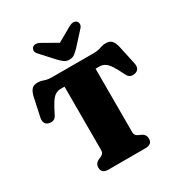

<svg xmlns="http://www.w3.org/2000/svg" viewBox="-212 -1091 1173 1242"><g transform="rotate(-30 374.5 -469.5)"><path d="M223.5 -700H526Q563 -700 584.8 -708.5Q606.5 -717 629 -717Q657.5 -717 672 -702.2Q686.5 -687.5 695 -654L726 -511Q731.5 -487 722.5 -471.2Q713.5 -455.5 693 -452Q674 -448 660 -454.5Q646 -461 636 -482Q612.5 -531 594.5 -558.2Q576.5 -585.5 558.5 -596.2Q540.5 -607 517.5 -607H490.5V-134Q490.5 -118 497.5 -109.8Q504.5 -101.5 516.5 -96L534 -88.5Q563.5 -74.5 563.5 -42.5Q563.5 0 513 0H236Q186 0 186 -43Q186 -74.5 215.5 -88.5L233 -96Q245 -101.5 251.8 -109.8Q258.5 -118 258.5 -134V-607H232Q208.5 -607 190.5 -596.2Q172.5 -585.5 154.8 -558.2Q137 -531 113 -482Q103 -461 89 -454.5Q75 -448 56 -452Q36 -455.5 27 -471.2Q18 -487 23 -511L54 -654Q62.5 -687.5 77 -702.2Q91.5 -717 120 -717Q142.5 -717 164.2 -708.5Q186 -700 223.5 -700ZM448.5 -785.5Q429.5 -766 414 -754Q398.5 -742 374.5 -742Q350.5 -742 335 -754Q319.5 -766 301 -785.5L215 -880Q200.5 -895 201.8 -909Q203 -923 211 -930.5Q232.5 -949 269.5 -927.5L374.5 -867.5L480 -927.5Q516.5 -949 538.5 -930.5Q546.5 -923 547.5 -909Q548.5 -895 534.5 -880Z"/></g></svg>

Font: Fraunces 9pt S050 Black
Style: Regular
Weight: 900
Version: Version 1.000; ttfautohint (v1.8.3)